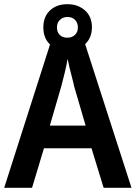

<svg xmlns="http://www.w3.org/2000/svg" viewBox="-20 -897 648 917"><path d="M475 0 417 -189H190L133 0H0L229 -716H377L608 0ZM334 -485Q331 -501 324.5 -525Q318 -549 312 -574Q306 -599 303 -616Q298 -586 289 -549Q280 -512 273 -486L218 -297H389ZM302 -655Q250 -655 218.5 -685Q187 -715 187 -766Q187 -817 218.5 -847Q250 -877 302 -877Q352 -877 385.5 -847.5Q419 -818 419 -767Q419 -716 386 -685.5Q353 -655 302 -655ZM302 -717Q324 -717 338 -730.5Q352 -744 352 -766Q352 -789 338 -802.5Q324 -816 302 -816Q281 -816 266.5 -802.5Q252 -789 252 -766Q252 -744 265 -730.5Q278 -717 302 -717Z"/></svg>

Font: Noto Sans Georgian SemiCondensed SemiBold
Style: Regular
Weight: 600
Width: 4
Designer: Monotype Design Team, Akaki Razmadze
Foundry: Google LLC
Version: Version 2.005; ttfautohint (v1.8.4.7-5d5b)